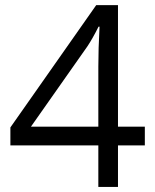

<svg xmlns="http://www.w3.org/2000/svg" viewBox="-20 -738 612 758"><path d="M551.8 -164.1H445.8V0H368.2V-164.1H21V-234.9L359.9 -717.8H445.8V-237.8H551.8ZM368.2 -237.8V-475.1Q368.2 -544.9 373 -632.8H369.1Q345.7 -585.9 325.2 -555.2L102.1 -237.8Z"/></svg>

Font: QFn2     
Style: Regular
Weight: 400
Foundry: Ascender Corporation
Version: Version 1.10